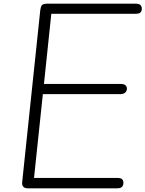

<svg xmlns="http://www.w3.org/2000/svg" viewBox="-20 -1024 791 1044"><path d="M132 0Q114 0 106.5 -8.8Q99 -17.5 100.5 -33L199 -969Q201 -986.5 207.5 -995.2Q214 -1004 237 -1004H716.5Q737 -1004 744 -996.2Q751 -988.5 751 -976.5Q751 -964 744 -956.5Q737 -949 716.5 -949H259L219 -567.5H635Q655.5 -567.5 662.8 -560Q670 -552.5 670 -541Q670 -529.5 661 -520.8Q652 -512 632 -512H213L165 -56.5H617Q637.5 -56.5 644.2 -49.2Q651 -42 651 -30Q651 -17 644 -8.5Q637 0 617 0Z"/></svg>

Font: Edu SA Hand
Style: Regular
Weight: 400
Designer: Tina and Corey Anderson, Eben Sorkin, Mirko Velimirovic
Foundry: Google for Education
Version: Version 2.000